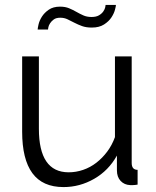

<svg xmlns="http://www.w3.org/2000/svg" viewBox="-20 -750 634 780"><path d="M238 10Q153 10 111.5 -46.5Q70 -103 70 -215V-521H138V-227Q138 -50 259 -50Q289 -50 318 -60Q347 -70 371.5 -89Q396 -108 415.5 -134Q435 -160 447 -193V-521H515V-88Q515 -60 539 -60V0Q527 2 519.5 2Q512 2 509 2Q485 1 470 -15Q455 -31 455 -58V-118Q421 -57 362.5 -23.5Q304 10 238 10ZM353 -638Q330 -638 313.5 -644Q297 -650 282.5 -657.5Q268 -665 254.5 -671.5Q241 -678 225 -678Q208 -678 198.5 -671Q189 -664 183.5 -655.5Q178 -647 176.5 -639.5Q175 -632 175 -630H133Q133 -635 136.5 -650.5Q140 -666 150 -682Q160 -698 178 -710.5Q196 -723 224 -723Q245 -723 260.5 -716.5Q276 -710 290 -702Q304 -694 318.5 -687.5Q333 -681 352 -681Q371 -681 382.5 -688Q394 -695 400 -704Q406 -713 407.5 -720.5Q409 -728 409 -730H451Q451 -725 447 -710Q443 -695 432.5 -679Q422 -663 402.5 -650.5Q383 -638 353 -638Z"/></svg>

Font: Boldmen
Style: Regular
Weight: 400
Designer: Matt McInerney, Pablo Impallari, Rodrigo Fuenzalida
Foundry: LIVING CONCEPT
Version: Version 1.000